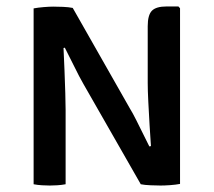

<svg xmlns="http://www.w3.org/2000/svg" viewBox="-20 -570 661 594"><path d="M238.5 -309.5Q225.5 -332 208.8 -366.2Q192 -400.5 180.5 -422.5L176.5 -421.5Q178 -391 179.5 -353.2Q181 -315.5 182 -282Q183 -248.5 183 -230V0Q169.5 2.5 157 3.2Q144.5 4 134 4Q123.5 4 110.2 3.2Q97 2.5 84 0V-544Q97 -546.5 114.8 -548Q132.5 -549.5 144.5 -549.5Q157.5 -549.5 175 -548.8Q192.5 -548 205 -545.5L381.5 -235Q390.5 -220.5 401.5 -198.5Q412.5 -176.5 423.5 -154.2Q434.5 -132 442 -117L447 -118Q445 -145 442.8 -182.2Q440.5 -219.5 438.8 -255.2Q437 -291 437 -313V-489Q437 -523.5 450 -536.8Q463 -550 495 -550H532L537 -544.5V-1Q524 1.5 506.5 2.8Q489 4 477 4Q464.5 4 446 3.2Q427.5 2.5 415.5 0Z"/></svg>

Font: Signika SC
Style: Regular
Weight: 400
Designer: Anna Giedryś
Foundry: Anna Giedryś
Version: Version 2.000; ttfautohint (v1.8.3) -l 8 -r 50 -G 200 -x 9 -